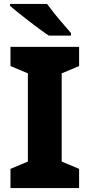

<svg xmlns="http://www.w3.org/2000/svg" viewBox="-20 -951 453 971"><path d="M380 0H33V-97L121 -134V-580L33 -617V-714H380V-617L292 -580V-134L380 -97ZM218 -931Q234 -909 256 -881.5Q278 -854 300.5 -828.5Q323 -803 339 -784V-771H227Q207 -784 180.5 -803.5Q154 -823 125.5 -845Q97 -867 72 -887Q47 -907 31 -921V-931Z"/></svg>

Font: Noto Sans Cham ExtraBold
Style: Regular
Weight: 800
Version: Version 2.002